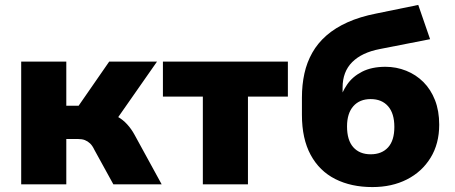

<svg xmlns="http://www.w3.org/2000/svg" viewBox="-20 -748 1846 779"><path d="M66 0V-498H249V-319H299L423 -498H617L436 -239L410 -289Q436 -286 457 -274.5Q478 -263 495.5 -244Q513 -225 526 -201L636 0H440L363 -140Q355 -157 345.5 -166Q336 -175 324.5 -179.5Q313 -184 297 -184H249V0Z M803 0V-356H641V-498H1148V-356H986V0Z M1491 11Q1405 11 1340.5 -21.5Q1276 -54 1240.5 -119.5Q1205 -185 1205 -282V-352Q1205 -404 1215 -449.5Q1225 -495 1247 -534Q1269 -573 1304.5 -604Q1340 -635 1390 -657.5Q1440 -680 1506 -693L1677 -728L1725 -589L1521 -549Q1448 -535 1409 -496Q1370 -457 1370 -393V-337H1357Q1366 -372 1388 -404.5Q1410 -437 1449 -457Q1488 -477 1544 -477Q1588 -477 1628 -461Q1668 -445 1698 -415Q1728 -385 1745 -341.5Q1762 -298 1762 -242Q1762 -165 1727 -108Q1692 -51 1631 -20Q1570 11 1491 11ZM1484 -122Q1529 -122 1554.5 -150Q1580 -178 1580 -233Q1580 -288 1554.5 -317Q1529 -346 1484 -346Q1439 -346 1413.5 -317Q1388 -288 1388 -235Q1388 -179 1413.5 -150.5Q1439 -122 1484 -122Z"/></svg>

Font: Nunito Sans 10pt Black
Style: Regular
Weight: 900
Designer: Vernon Adams
Foundry: Vernon Adams
Version: Version 3.101;gftools[0.9.27]